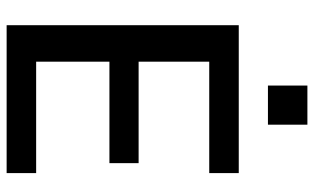

<svg xmlns="http://www.w3.org/2000/svg" viewBox="-204 -743 947 579"><g transform="rotate(90 269.5 -453.5)"><path d="M56 0V-700H502V-611H166V-398H472V-310H166V-89H502V0ZM238 -788V-907H356V-788Z"/></g></svg>

Font: HostGroteskMedium
Style: Regular
Weight: 500
Designer: Doukan Karapınar based on Poppins by Indian Type Foundry, Jonny Pinhorn
Foundry: Element Type
Version: Version 1.001; ttfautohint (v1.8.4.7-5d5b)